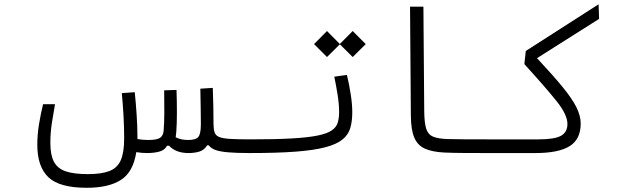

<svg xmlns="http://www.w3.org/2000/svg" viewBox="-20 -725 2970 912"><path d="M0 0Z M391.6 167Q262.2 167 209.7 116.7Q157.2 66.4 157.2 -37.1Q157.2 -85.9 165.3 -135Q173.3 -184.1 184.6 -230H241.2Q233.4 -186 226.3 -140.1Q219.2 -94.2 219.2 -45.4Q219.2 11.2 236.3 43.5Q253.4 75.7 292.5 88.9Q331.5 102.1 397.5 102.1Q461.4 102.1 499.3 87.6Q537.1 73.2 553.5 36.4Q569.8 -0.5 569.8 -67.9Q569.8 -119.6 566.7 -175.3Q563.5 -231 558.6 -282.7L620.1 -287.1Q625 -239.7 628.9 -182.1Q632.8 -124.5 632.8 -76.7Q632.8 -70.8 632.8 -64.5Q657.7 -60.1 684.1 -60.1Q725.1 -60.1 740.2 -70.3Q755.4 -80.6 757.3 -104.5Q760.3 -138.7 760.5 -190.7Q760.7 -242.7 759.8 -295.9L818.4 -297.9Q820.3 -246.6 820.3 -191.4Q820.3 -135.7 817.4 -99.1Q816.4 -85.9 814.5 -72.8Q829.1 -65.4 844.7 -62.7Q860.4 -60.1 874 -60.1Q909.2 -60.1 921.6 -74Q934.1 -87.9 934.1 -134.8Q934.1 -174.3 933.3 -213.9Q932.6 -253.4 931.6 -303.7L990.7 -307.6Q992.7 -256.3 993.4 -216.6Q994.1 -176.8 994.1 -140.1Q994.1 -113.3 998.8 -97.7Q1003.4 -82 1020.3 -74.7Q1037.1 -67.4 1073 -65.2Q1108.9 -63 1171.9 -63Q1190.4 -63 1197.8 -55.4Q1205.1 -47.9 1205.1 -34.2Q1205.1 -12.2 1194.3 -5.1Q1183.6 2 1166 2Q1102.5 2 1063.5 -1.5Q1024.4 -4.9 1003.2 -12.7Q981.9 -20.5 971.7 -34.7H963.9Q950.2 -12.2 927.2 -5.1Q904.3 2 875.5 2Q815.4 2 783.2 -32.7H773.4Q763.2 -12.7 738.3 -5.4Q713.4 2 678.7 2Q652.3 2 627.4 -2.4Q612.8 92.3 554.4 129.6Q496.1 167 391.6 167Z M1166 2Q1153.3 2 1153.3 -33.7Q1153.3 -63 1171.9 -63Q1289.1 -63 1366 -67.4Q1442.9 -71.8 1488.3 -81.1Q1533.7 -90.3 1555.7 -105.5Q1577.6 -120.6 1584.2 -142.3Q1590.8 -164.1 1590.8 -192.4Q1590.8 -229 1584 -272.7Q1577.1 -316.4 1567.9 -360.8L1627.9 -369.1Q1639.2 -321.8 1646.2 -275.4Q1653.3 -229 1653.3 -191.4Q1653.3 -148.9 1643.8 -116.7Q1634.3 -84.5 1606.4 -62Q1578.6 -39.6 1524.7 -25.4Q1470.7 -11.2 1383.3 -4.6Q1295.9 2 1166 2ZM1655.3 -454.1 1594.2 -514.6 1533.2 -454.1 1471.7 -515.6 1533.2 -577.6 1594.2 -516.1 1655.3 -577.6 1717.3 -515.6Z M2337.9 2Q2325.2 2 2313 2Q2300.3 2 2288.1 2Q2234.4 2 2184.6 1.7Q2134.8 1.5 2089.8 -0.5Q2033.2 -3.4 1998.5 -18.8Q1963.9 -34.2 1948 -71Q1932.1 -107.9 1931.6 -175.3L1927.7 -693.4H1991.2L1995.1 -197.3Q1995.6 -141.1 2004.6 -113.3Q2013.7 -85.4 2037.6 -75.7Q2061.5 -65.9 2105.5 -64.5Q2146 -63.5 2191.2 -63.2Q2236.3 -63 2293 -63Q2305.2 -63 2317.9 -63Q2330.6 -63 2343.8 -63Q2364.3 -63 2364.3 -33.7Q2364.3 2 2337.9 2Z M2337.9 2 2343.8 -63H2537.6Q2614.3 -63 2644.8 -80.1Q2675.3 -97.2 2675.3 -136.2Q2675.3 -180.2 2623.3 -245.1Q2571.3 -310.1 2470.7 -420.4L2477.5 -482.9L2823.2 -704.6L2825.7 -635.3L2530.8 -448.7Q2606.4 -367.7 2652.1 -312Q2697.8 -256.3 2718 -215.6Q2738.3 -174.8 2738.3 -138.2Q2738.3 -63 2685.3 -30.5Q2632.3 2 2523.9 2Z"/></svg>

Font: CaskaydiaCove NFP Light
Style: Regular
Weight: 300
Designer: Aaron Bell
Foundry: Saja Typeworks
Version: Version 2111.001; VTT 6.35;Nerd Fonts 3.1.1